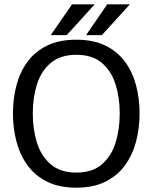

<svg xmlns="http://www.w3.org/2000/svg" viewBox="-20 -860 707 890"><path d="M334 10Q254 10 198 -18Q142 -46 107 -94.5Q72 -143 56 -205Q40 -267 40 -334Q40 -402 56 -463.5Q72 -525 107 -573Q142 -621 198 -648.5Q254 -676 334 -676Q413 -676 469 -648.5Q525 -621 560 -573Q595 -525 611 -463.5Q627 -402 627 -334Q627 -267 611 -205Q595 -143 560 -94.5Q525 -46 469 -18Q413 10 334 10ZM334 -60Q408 -60 452 -98Q496 -136 515.5 -198Q535 -260 535 -334Q535 -408 515.5 -469.5Q496 -531 452 -568.5Q408 -606 334 -606Q260 -606 215.5 -568.5Q171 -531 151.5 -469.5Q132 -408 132 -334Q132 -260 151.5 -198Q171 -136 215.5 -98Q260 -60 334 -60ZM419 -840 289 -697H215L314 -840ZM582 -840 452 -697H379L477 -840Z"/></svg>

Font: Epunda Sans
Style: Regular
Weight: 400
Designer: Simon Atzbach
Foundry: typofactur
Version: Version 2.204; ttfautohint (v1.8.4.7-5d5b)